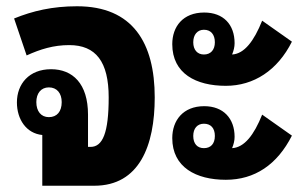

<svg xmlns="http://www.w3.org/2000/svg" viewBox="-20 -593 971 613"><path d="M115 0H281C425 0 474 -128 474 -282C474 -456 404 -573 226 -573C147 -573 84 -558 25 -534L65 -416C109 -436 151 -449 201 -449C286 -449 327 -396 327 -282C327 -169 308 -124 269 -124H261V-227C261 -326 212 -372 143 -372C73 -372 34 -325 34 -266C34 -212 64 -167 115 -162ZM136 -219C111 -219 96 -238 96 -267C96 -295 111 -314 136 -314C162 -314 177 -295 177 -267C177 -237 162 -219 136 -219Z M701 -319C790 -319 866 -368 912 -460L817 -527C791 -462 760 -421 721 -419C726 -431 729 -443 729 -455C729 -515 693 -553 632 -553C564 -553 530 -508 530 -452C530 -358 606 -319 701 -319ZM631 -419C610 -419 597 -434 597 -458C597 -482 610 -498 631 -498C653 -498 666 -483 666 -458C666 -434 653 -419 631 -419ZM701 -19C793 -19 865 -67 912 -160L817 -227C791 -162 760 -122 721 -120C726 -132 729 -144 729 -156C729 -215 693 -254 632 -254C564 -254 530 -208 530 -152C530 -59 606 -19 701 -19ZM631 -120C610 -120 597 -134 597 -159C597 -183 610 -198 631 -198C653 -198 666 -184 666 -159C666 -134 653 -120 631 -120Z"/></svg>

Font: Noto Sans Thai Looped Condensed ExtraBold
Style: Regular
Weight: 800
Width: 3
Designer: Sasikarn Vongin, Ben Mitchell
Foundry: The Fontpad Ltd
Version: Version 1.001